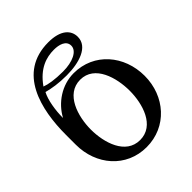

<svg xmlns="http://www.w3.org/2000/svg" viewBox="-197 -806 936 936"><g transform="rotate(-45 271.5 -337.5)"><path d="M509 -240C509 -380 413 -494 273 -494C192 -494 119 -445 82 -376C82 -429 92 -491 111 -526C146 -517 185 -510 242 -510C328 -510 413 -536 413 -605C413 -651 377 -688 292 -688C81 -688 34 -481 34 -308V-240C34 -100 130 13 270 13C410 13 509 -100 509 -240ZM406 -240C406 -150 372 -34 272 -34C172 -34 138 -150 138 -240C138 -330 173 -449 273 -449C373 -449 406 -330 406 -240ZM123 -552C175 -626 234 -643 286 -643C320 -643 360 -633 360 -597C360 -560 309 -536 242 -536C186 -536 146 -543 123 -552Z"/></g></svg>

Font: Veleka
Style: Regular
Weight: 400
Designer: Stefan Peev, Context Ltd, 2016; SIL International, 1997-2014.
Foundry: Stefan Peev, Context Ltd, 2016
Version: Version 1.000